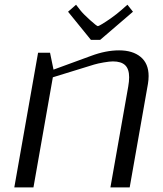

<svg xmlns="http://www.w3.org/2000/svg" viewBox="-20 -812 707 832"><path d="M535.6 -436.5Q539.6 -459.5 539.6 -477.1Q539.6 -512.7 522.5 -529.3Q505.4 -545.9 469.2 -545.9Q455.6 -545.9 429.7 -541.5Q403.8 -537.1 387.7 -532.2L209 -477.1L125 0H42L145 -583.5H196.8L211.9 -510.3L374.5 -569.8Q438.5 -593.8 496.1 -593.8Q555.2 -593.8 589.6 -565.2Q624 -536.6 624 -482.4Q624 -466.3 621.1 -448.7L542 0H458.5ZM414.1 -639.2H374L274.9 -761.2L309.6 -791.5L328.1 -767.6Q340.8 -751.5 370.1 -725.1Q399.4 -698.7 404.3 -698.7Q407.2 -698.7 423.6 -708.5Q439.9 -718.3 463.6 -735.1Q487.3 -752 504.9 -767.6L532.2 -791.5L556.2 -761.2Z"/></svg>

Font: Resagnicto
Style: Italic
Weight: 500
Italic angle: -10°
Version: Version 0.999